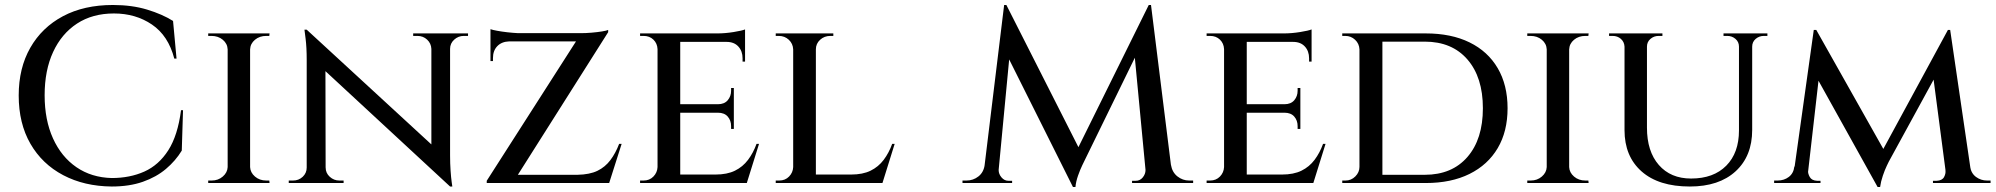

<svg xmlns="http://www.w3.org/2000/svg" viewBox="-20 -734 8005 770"><path d="M714 -292 709 -130Q684 -89 645.5 -56.5Q607 -24 553 -5Q499 14 428 14Q318 13 233.5 -31.5Q149 -76 102 -157.5Q55 -239 55 -351Q55 -461 101.5 -542.5Q148 -624 232.5 -669Q317 -714 433 -714Q509 -714 570 -695.5Q631 -677 674 -650L688 -499H679Q655 -591 589.5 -635.5Q524 -680 437 -680Q351 -680 289 -639.5Q227 -599 193 -525.5Q159 -452 159 -352Q159 -253 192.5 -179Q226 -105 286.5 -63.5Q347 -22 428 -20Q501 -20 559 -46Q617 -72 655 -131.5Q693 -191 706 -292Z M983 -600V0H893V-600ZM896 -64V0H815V-10Q815 -10 821.5 -10Q828 -10 829 -10Q855 -10 873.5 -26Q892 -42 893 -64ZM980 -64H983Q984 -42 1002.5 -26Q1021 -10 1048 -10Q1048 -10 1054 -10Q1060 -10 1060 -10L1061 0H980ZM980 -536V-600H1061L1060 -590Q1060 -590 1054 -590Q1048 -590 1048 -590Q1021 -590 1002.5 -574.5Q984 -559 983 -536ZM896 -536H893Q892 -559 873.5 -574.5Q855 -590 828 -590Q828 -590 821.5 -590Q815 -590 815 -590V-600H896Z M1210 -615 1775 -95 1785 14 1221 -508ZM1213 -62V0H1138V-10Q1138 -10 1146.5 -10Q1155 -10 1155 -10Q1178 -10 1194 -25Q1210 -40 1210 -62ZM1286 -62Q1286 -40 1302.5 -25Q1319 -10 1341 -10Q1341 -10 1349.5 -10Q1358 -10 1358 -10V0H1283V-62ZM1210 -615 1285 -527 1286 0H1210V-493Q1210 -544 1205.5 -579.5Q1201 -615 1201 -615ZM1785 -600V-111Q1785 -78 1787 -49.5Q1789 -21 1791.5 -3.5Q1794 14 1794 14H1785L1710 -75V-600ZM1782 -538V-600H1857V-590Q1857 -590 1848.5 -590Q1840 -590 1840 -590Q1818 -590 1801.5 -575Q1785 -560 1785 -538ZM1710 -538Q1709 -560 1693 -575Q1677 -590 1654 -590Q1654 -590 1645.5 -590Q1637 -590 1637 -590V-600H1712V-538Z M2419 -614Q2419 -614 2419 -609.5Q2419 -605 2419 -605L2036 0H1932V-9L2290 -568H1947V-601H2309Q2330 -601 2353 -603Q2376 -605 2394.5 -608Q2413 -611 2419 -614ZM2421 -33 2414 0H1997V-33ZM2473 -157 2423 0H2262L2296 -33Q2345 -34 2376 -49Q2407 -64 2428 -92Q2449 -120 2463 -157ZM1947 -570H2022V-568Q1992 -567 1974.5 -549Q1957 -531 1957 -501V-489H1947ZM1947 -617Q1955 -614 1974 -610.5Q1993 -607 2015.5 -604.5Q2038 -602 2058 -601L1947 -591Z M2708 -600V0H2617V-600ZM2965 -34 2972 0H2706V-34ZM2923 -316V-282H2706V-316ZM2968 -600V-566H2706V-600ZM3024 -157 2975 0H2816L2849 -34Q2896 -34 2927.5 -49.5Q2959 -65 2980 -93Q3001 -121 3014 -157ZM2923 -284V-217H2912V-228Q2912 -251 2898.5 -266.5Q2885 -282 2859 -282V-284ZM2923 -381V-314H2859V-316Q2885 -316 2898.5 -332Q2912 -348 2912 -370V-381ZM2968 -569V-487H2958V-500Q2958 -529 2941 -547.5Q2924 -566 2894 -566V-569ZM2968 -616V-590L2857 -600Q2888 -600 2922 -605.5Q2956 -611 2968 -616ZM2619 -64 2630 0H2547V-10Q2547 -10 2553.5 -10Q2560 -10 2561 -10Q2585 -10 2600.5 -26Q2616 -42 2617 -64ZM2619 -537H2617Q2616 -560 2600.5 -575Q2585 -590 2561 -590Q2560 -590 2553.5 -590Q2547 -590 2547 -590V-600H2630Z M3252 -600V0H3161V-600ZM3509 -34 3516 0H3250V-34ZM3568 -157 3519 0H3360L3393 -34Q3440 -34 3471.5 -49.5Q3503 -65 3524 -93Q3545 -121 3558 -157ZM3163 -64 3174 0H3091V-10Q3091 -10 3097.5 -10Q3104 -10 3105 -10Q3129 -10 3144.5 -26Q3160 -42 3161 -64ZM3249 -536V-600H3322V-590Q3321 -590 3315.5 -590Q3310 -590 3310 -590Q3286 -590 3269 -574.5Q3252 -559 3252 -536ZM3163 -536H3161Q3160 -559 3143.5 -574.5Q3127 -590 3103 -590Q3103 -590 3097 -590Q3091 -590 3091 -590V-600H3163Z M4587 -714 4595 -633 4329 -89Q4329 -89 4320.5 -71.5Q4312 -54 4303.5 -30Q4295 -6 4293 16H4283L4261 -55ZM3951 -73V0H3840V-10Q3841 -10 3848.5 -10Q3856 -10 3856 -10Q3883 -10 3904 -26.5Q3925 -43 3929 -73ZM3985 -57Q3985 -56 3985 -55Q3985 -54 3985 -52Q3985 -36 3996.5 -22.5Q4008 -9 4024 -9H4039V0H3978V-57ZM4007 -714H4016L4041 -641L3980 0H3920ZM4016 -714 4317 -120 4283 16 3995 -560ZM4596 -714 4685 0H4579L4526 -557L4587 -714ZM4655 -73H4676Q4681 -43 4702 -26.5Q4723 -10 4749 -10Q4749 -10 4757 -10Q4765 -10 4765 -10V0H4655ZM4574 -57H4581V0H4520V-9H4535Q4552 -9 4563 -22.5Q4574 -36 4574 -52Q4574 -54 4574 -55Q4574 -56 4574 -57Z M4980 -600V0H4889V-600ZM5237 -34 5244 0H4978V-34ZM5195 -316V-282H4978V-316ZM5240 -600V-566H4978V-600ZM5296 -157 5247 0H5088L5121 -34Q5168 -34 5199.5 -49.5Q5231 -65 5252 -93Q5273 -121 5286 -157ZM5195 -284V-217H5184V-228Q5184 -251 5170.5 -266.5Q5157 -282 5131 -282V-284ZM5195 -381V-314H5131V-316Q5157 -316 5170.5 -332Q5184 -348 5184 -370V-381ZM5240 -569V-487H5230V-500Q5230 -529 5213 -547.5Q5196 -566 5166 -566V-569ZM5240 -616V-590L5129 -600Q5160 -600 5194 -605.5Q5228 -611 5240 -616ZM4891 -64 4902 0H4819V-10Q4819 -10 4825.5 -10Q4832 -10 4833 -10Q4857 -10 4872.5 -26Q4888 -42 4889 -64ZM4891 -537H4889Q4888 -560 4872.5 -575Q4857 -590 4833 -590Q4832 -590 4825.5 -590Q4819 -590 4819 -590V-600H4902Z M5698 -600Q5800 -600 5873.5 -564Q5947 -528 5986.5 -460.5Q6026 -393 6026 -300Q6026 -207 5986.5 -140Q5947 -73 5873.5 -36.5Q5800 0 5698 0H5482L5480 -33Q5552 -33 5599 -33Q5646 -33 5670 -33Q5694 -33 5694 -33Q5803 -33 5865 -104.5Q5927 -176 5927 -300Q5927 -424 5865 -495.5Q5803 -567 5694 -567Q5694 -567 5669.5 -567Q5645 -567 5595 -567Q5545 -567 5470 -567V-600ZM5524 -600V0H5432V-600ZM5435 -65V0H5363V-10Q5363 -10 5369 -10Q5375 -10 5376 -10Q5399 -10 5415.5 -26.5Q5432 -43 5432 -65ZM5434 -536H5432Q5431 -559 5414.5 -574.5Q5398 -590 5375 -590Q5375 -590 5369 -590Q5363 -590 5363 -590V-600H5434Z M6273 -600V0H6183V-600ZM6186 -64V0H6105V-10Q6105 -10 6111.5 -10Q6118 -10 6119 -10Q6145 -10 6163.5 -26Q6182 -42 6183 -64ZM6270 -64H6273Q6274 -42 6292.5 -26Q6311 -10 6338 -10Q6338 -10 6344 -10Q6350 -10 6350 -10L6351 0H6270ZM6270 -536V-600H6351L6350 -590Q6350 -590 6344 -590Q6338 -590 6338 -590Q6311 -590 6292.5 -574.5Q6274 -559 6273 -536ZM6186 -536H6183Q6182 -559 6163.5 -574.5Q6145 -590 6118 -590Q6118 -590 6111.5 -590Q6105 -590 6105 -590V-600H6186Z M6585 -600V-222Q6585 -127 6632.5 -72.5Q6680 -18 6762 -18Q6852 -18 6903 -69.5Q6954 -121 6954 -211V-600H7007V-213Q7007 -108 6940.5 -47Q6874 14 6757 14Q6632 14 6563.5 -46.5Q6495 -107 6495 -212V-600ZM6497 -600V-547H6495Q6494 -566 6480.5 -578Q6467 -590 6447 -590Q6447 -590 6440 -590Q6433 -590 6433 -590V-600ZM6647 -600V-590Q6647 -590 6639.5 -590Q6632 -590 6632 -590Q6613 -590 6599 -578Q6585 -566 6585 -547H6583V-600ZM6956 -600V-547H6954Q6954 -566 6940 -578Q6926 -590 6907 -590Q6907 -590 6899.5 -590Q6892 -590 6892 -590V-600ZM7068 -600V-590Q7068 -590 7061 -590Q7054 -590 7054 -590Q7035 -590 7021 -578Q7007 -566 7007 -547H7005V-600Z M7792 -614 7801 -536 7555 -86Q7555 -86 7547 -69.5Q7539 -53 7531 -29.5Q7523 -6 7520 16H7510L7488 -54ZM7197 -66V0H7095V-10Q7095 -10 7102 -10Q7109 -10 7109 -10Q7135 -10 7154 -24.5Q7173 -39 7176 -66ZM7231 -51Q7230 -38 7238 -24Q7246 -10 7267 -9H7281V0H7223L7225 -51ZM7254 -614H7264L7288 -542L7226 0H7168ZM7264 -614 7544 -117 7510 16 7243 -464ZM7801 -614 7891 0H7789L7729 -457L7792 -614ZM7861 -66H7881Q7885 -39 7904.5 -24.5Q7924 -10 7949 -10Q7949 -10 7956 -10Q7963 -10 7963 -10V0H7861ZM7782 -51H7789L7791 0H7732V-9H7747Q7769 -10 7776.5 -24Q7784 -38 7782 -51Z"/></svg>

Font: Cinzel Medium
Style: Regular
Weight: 500
Designer: Natanael Gama
Version: Version 2.000